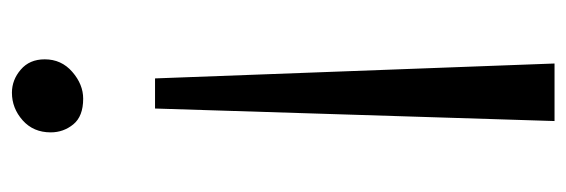

<svg xmlns="http://www.w3.org/2000/svg" viewBox="-334 -605 950 322"><g transform="rotate(90 141.0 -444.0)"><path d="M183 -899 162 -229H111.5L86.5 -899ZM79.5 -44Q79.5 -72 100.5 -90.2Q121.5 -108.5 145.5 -108.5Q175 -108.5 188.5 -92Q202 -75.5 202 -54Q202 -25 181.8 -7Q161.5 11 135.5 11Q114 11 96.8 -3.8Q79.5 -18.5 79.5 -44Z"/></g></svg>

Font: Merriweather 20pt Light
Style: Regular
Weight: 300
Version: Version 2.100